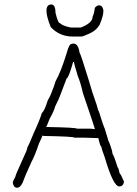

<svg xmlns="http://www.w3.org/2000/svg" viewBox="-20 -873 626 877"><path d="M314 -673.8H315.9Q337.4 -673.8 343.3 -632.8Q348.6 -627 386.2 -503.9Q399.9 -454.1 421.4 -394.5Q428.7 -365.2 431.2 -365.2Q450.7 -301.8 458.5 -285.2Q458.5 -284.2 472.2 -240.2Q472.2 -235.4 481.9 -214.8Q493.7 -183.1 493.7 -169.9Q498 -169.9 517.1 -109.4Q521.5 -106 526.9 -80.1Q531.7 -79.1 546.4 -43Q543 -21.5 524.9 -21.5Q497.1 -21.5 458.5 -154.3Q444.8 -190.4 442.9 -203.1Q438 -203.1 429.2 -242.2Q387.2 -244.1 366.7 -244.1H319.8Q319.8 -249.5 179.2 -252Q175.3 -253.9 173.3 -253.9Q173.3 -248.5 157.7 -216.8Q140.1 -163.6 122.6 -130.9Q91.3 -62.5 83.5 -39.1Q72.8 -15.6 58.1 -15.6Q42.5 -15.6 38.6 -37.1V-39.1Q38.6 -44.9 50.3 -66.4Q50.3 -72.3 81.5 -140.6Q105 -189.5 105 -199.2Q109.9 -206.5 134.3 -265.6Q162.1 -325.7 171.4 -357.4Q182.6 -364.7 198.7 -416Q209.5 -432.1 220.2 -462.9Q223.6 -468.8 233.9 -502Q257.8 -543.5 284.7 -630.9Q295.4 -671.9 306.2 -671.9Q309.6 -673.8 314 -673.8ZM314 -589.8Q293 -515.6 284.7 -515.6L253.4 -433.6Q253.4 -430.2 231.9 -386.7Q226.6 -365.2 206.5 -330.1Q194.8 -298.8 190.9 -293Q331.5 -290.5 331.5 -285.2H394L413.6 -283.2Q413.6 -287.1 358.9 -447.3Q347.2 -498.5 335.4 -525.4Q317.9 -583 317.9 -589.8ZM213.9 -852.5Q233.4 -852.5 233.4 -815.4Q244.6 -766.6 254.9 -766.6Q264.6 -755.4 303.7 -747.1H348.6Q403.3 -767.6 403.3 -797.9Q410.6 -812 413.1 -836.9Q421.9 -848.6 432.6 -848.6Q448.2 -848.6 452.1 -827.1V-821.3Q452.1 -799.8 434.6 -758.8Q417 -730.5 383.8 -717.8Q359.4 -706.1 350.6 -706.1H311.5Q252.9 -706.1 211.9 -749Q192.4 -797.9 192.4 -821.3V-831.1Q195.8 -852.5 213.9 -852.5Z"/></svg>

Font: CEF Fonts CJK
Style: Regular
Weight: 400
Designer: PartyBoss (派对大魔王)
Version: Release 2.25